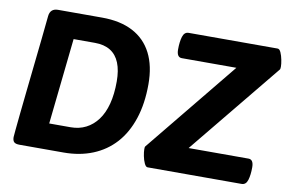

<svg xmlns="http://www.w3.org/2000/svg" viewBox="-74 -832 1459 963"><g transform="rotate(10 655.5 -350.0)"><path d="M373 -700Q466 -700 530 -666.5Q594 -633 627 -568.5Q660 -504 660 -411Q660 -312 634.5 -235Q609 -158 562 -106Q515 -54 448.5 -27Q382 0 300 0H76Q56 0 48 -7.5Q40 -15 40 -33Q40 -36 43 -68.5Q46 -101 51.5 -154Q57 -207 64 -272.5Q71 -338 78.5 -407.5Q86 -477 93 -542.5Q100 -608 105 -660Q109 -700 149 -700ZM360 -569H251L204 -131H313Q356 -131 390.5 -148.5Q425 -166 450 -199.5Q475 -233 488 -282.5Q501 -332 501 -397Q501 -453 485.5 -491.5Q470 -530 438.5 -549.5Q407 -569 360 -569ZM1267 -700Q1277 -700 1284 -684Q1291 -668 1295 -647.5Q1299 -627 1299 -613Q1299 -601 1296 -598L914 -131H1219Q1245 -131 1245 -91Q1245 -52 1237 -26Q1229 0 1207 0H728Q719 0 711.5 -16Q704 -32 700 -52.5Q696 -73 696 -87Q696 -93 696.5 -96.5Q697 -100 699 -102L1080 -569H802Q776 -569 776 -609Q776 -648 784 -674Q792 -700 814 -700Z"/></g></svg>

Font: Asap VF Beta
Style: Italic
Weight: 400
Italic angle: -6°
Designer: Pablo Cosgaya
Foundry: Pablo Cosgaya
Version: Version 1.007